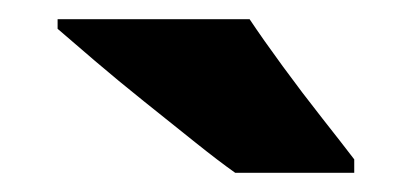

<svg xmlns="http://www.w3.org/2000/svg" viewBox="-20 -786 429 200"><path d="M240 -766Q254 -745 274.5 -717Q295 -689 315.5 -663Q336 -637 349 -620V-606H225Q208 -618 183 -638Q158 -658 130.5 -680Q103 -702 79 -722.5Q55 -743 40 -756V-766Z"/></svg>

Font: Noto Sans Gurmukhi SemiCondensed Black
Style: Regular
Weight: 900
Width: 4
Designer: Jelle Bosma - Monotype Design Team
Foundry: Monotype Imaging Inc.
Version: Version 2.004; ttfautohint (v1.8.4.7-5d5b)